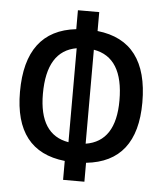

<svg xmlns="http://www.w3.org/2000/svg" viewBox="-52 -759 690 815"><g transform="rotate(5 293.0 -351.5)"><path d="M247.1 9.8V-70.8Q32.2 -93.8 32.2 -346.7Q32.2 -607.9 247.1 -632.3V-712.9H337.9V-632.3Q553.7 -608.9 553.7 -346.7Q553.7 -93.3 337.9 -70.8V9.8ZM329.1 -551.8V-151.4Q456.1 -171.9 456.1 -346.7Q456.1 -530.3 329.1 -551.8ZM255.9 -151.4V-551.8Q129.9 -529.8 129.9 -346.7Q129.9 -172.4 255.9 -151.4Z"/></g></svg>

Font: Cascadia Code NF
Style: Regular
Weight: 400
Monospace: yes
Designer: Aaron Bell
Foundry: Saja Typeworks
Version: Version 2404.023; ttfautohint (v1.8.4)